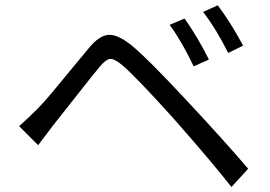

<svg xmlns="http://www.w3.org/2000/svg" viewBox="-20 -749 1040 740"><path d="M691.4 -677.7Q742.2 -605.5 785.2 -519.5L726.6 -493.2Q678.7 -592.8 633.8 -653.3ZM819.3 -728.5Q871.1 -659.2 917 -573.2L859.4 -544.9Q814.5 -635.7 762.7 -703.1ZM53.7 -262.7Q87.9 -293 124 -329.1Q145.5 -350.6 179.7 -391.1Q213.9 -431.6 256.8 -484.4Q299.8 -537.1 322.3 -563.5Q362.3 -612.3 397.9 -614.7Q433.6 -617.2 488.3 -573.2Q549.8 -522.5 695.3 -366.2Q848.6 -202.1 936.5 -98.6L872.1 -28.3Q798.8 -122.1 647.5 -293.9Q503.9 -453.1 452.1 -497.1Q420.9 -523.4 404.3 -522Q387.7 -520.5 362.3 -489.3Q336.9 -459 271 -375Q205.1 -291 184.6 -265.6Q178.7 -257.8 127 -189.5Z"/></svg>

Font: GenYoGothic TW TTF Regular
Style: Regular
Weight: 400
Version: Version 1.300